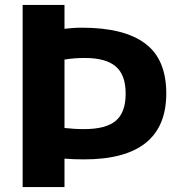

<svg xmlns="http://www.w3.org/2000/svg" viewBox="-20 -760 740 780"><path d="M72 0V-740H242V-643Q257 -645 275.2 -646.2Q293.5 -647.5 313.5 -647.5Q483.5 -647.5 569.5 -583.5Q655.5 -519.5 655.5 -380.5Q655.5 -112.5 321.5 -112.5Q279.5 -112.5 242 -115.5V0ZM321.5 -235.5Q410 -235.5 450.2 -269.2Q490.5 -303 490.5 -379.5Q490.5 -456 450 -490.2Q409.5 -524.5 325 -524.5Q280 -524.5 242 -518V-240Q262 -238 280.5 -236.8Q299 -235.5 321.5 -235.5Z"/></svg>

Font: Encode Sans SemiExpanded SemiExpanded
Style: Bold
Weight: 700
Width: 6
Designer: Multiple Designers
Foundry: Impallari Type
Version: Version 3.000; ttfautohint (v1.8.3) -l 8 -r 50 -G 200 -x 14 